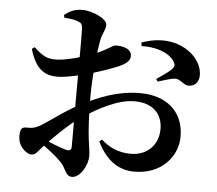

<svg xmlns="http://www.w3.org/2000/svg" viewBox="-57 -856 1114 985"><g transform="rotate(5 500.0 -363.0)"><path d="M665.3 11.7C802.6 11.7 886.1 -83.4 886.1 -188.5C886.1 -319.2 793 -392.4 661.4 -392.4C546.2 -392.4 452.4 -353.7 358.6 -306.1C280.9 -266.9 193.8 -197.2 159.6 -179.5C139.7 -169.3 124.3 -164.3 99.7 -165.6C70.5 -166.4 62.1 -158 62.1 -119.1C62.1 -94.9 70.2 -72.1 89.2 -52.3C102.6 -38.9 116.7 -30 133.7 -30C154.5 -30 165.8 -54 198.7 -88C241.2 -132.1 312.2 -203.2 369.2 -240.6C451.3 -294 549.6 -348.2 635.1 -348.2C740.2 -348.2 780.2 -285.6 780.2 -217.8C780.2 -135 722.9 -78 638 -78C570.3 -78 520.8 -105.8 486.1 -138L472.7 -126.6C514.1 -44.4 572.6 11.7 665.3 11.7ZM348.7 66.2C389.3 66.2 428.1 2.4 428.1 -48.4C428.1 -94 407.5 -132 407.5 -360.6C407.5 -458.5 422 -594.7 433.7 -650C440.7 -682.5 456.5 -699.7 456.5 -726.8C456.5 -756.1 381.1 -791.9 328.2 -791.9C290.7 -791.9 263.8 -780.1 236.3 -758L238.6 -744.1C268.7 -741.4 291.8 -739.2 310.3 -731.3C327.5 -724.4 333.6 -719.6 334.4 -689.7C335.8 -639.1 334.4 -457.8 334.4 -372.3C334.4 -254.5 334.4 -150.9 334.4 -90.3C334.4 -71.8 327.4 -64.5 306.1 -69.7C277.1 -77.3 229.6 -96.2 189.5 -114.3L174 -93.8C207.7 -70.1 251.1 -38.2 283 -5.6C313.8 25.4 313.9 66.2 348.7 66.2ZM229.4 -439.2C279.3 -439.2 368.4 -462.5 398.3 -471.3C452.2 -487.5 519.5 -509.6 556.9 -528.8C582.4 -542.2 596.8 -558.8 596.1 -578.9C593.9 -625.9 525.5 -625.4 512.3 -624.6C497.8 -623.9 466.3 -593.8 390 -566.5C340.7 -548.8 264.8 -527.4 217.5 -526.4C171.3 -525.2 147.9 -535.9 100.7 -579.9L86.8 -570.2C116.7 -464.5 167.4 -439.2 229.4 -439.2ZM905 -452.1C941.1 -452.9 957.5 -480.5 957.2 -511.6C956.1 -585.6 884.8 -655.7 787.4 -669.3C734.2 -676.8 685.1 -665.9 643.8 -651.8L646.5 -633.2C707.8 -636.1 786 -618 816.9 -568.5C827.2 -551.3 823.8 -541.8 811.3 -527.9C798.8 -514.6 755.4 -485.2 735.9 -471.7L743.8 -459C766.7 -465.6 808.8 -480.3 831.1 -481.8C858.1 -484.4 880.1 -450.5 905 -452.1Z"/></g></svg>

Font: Source Han Serif CN VF
Style: Regular
Weight: 250
Designer: Ryoko NISHIZUKA 西塚涼子 (kana & ideographs); Frank Grießhammer (Latin, Greek & Cyrillic); Wenlong ZHANG 张文龙 (bopomofo); San
Foundry: Adobe
Version: Version 2.002;hotconv 1.1.0;makeotfexe 2.6.0